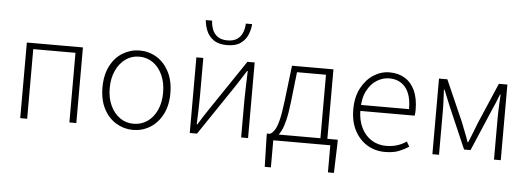

<svg xmlns="http://www.w3.org/2000/svg" viewBox="-54 -881 3343 1214"><g transform="rotate(5 1617.0 -274.0)"><path d="M92 0V-480H448V0H404V-442H136V0Z M808 12Q751 12 701.5 -17.5Q652 -47 622.5 -103.5Q593 -160 593 -239Q593 -319 622.5 -376Q652 -433 701.5 -462.5Q751 -492 808 -492Q866 -492 915 -462.5Q964 -433 994 -376Q1024 -319 1024 -239Q1024 -160 994 -103.5Q964 -47 915 -17.5Q866 12 808 12ZM808 -27Q857 -27 895.5 -53.5Q934 -80 956 -128Q978 -176 978 -239Q978 -302 956 -350.5Q934 -399 895.5 -426Q857 -453 808 -453Q760 -453 722 -426Q684 -399 661.5 -350.5Q639 -302 639 -239Q639 -176 661.5 -128Q684 -80 722 -53.5Q760 -27 808 -27Z M1168 0V-480H1212V-240Q1212 -200 1210.5 -153.5Q1209 -107 1207 -58H1211Q1225 -82 1244.5 -112Q1264 -142 1279 -164L1492 -480H1538V0H1494V-240Q1494 -280 1496 -326.5Q1498 -373 1499 -422H1495Q1481 -399 1461.5 -369Q1442 -339 1427 -316L1214 0ZM1354 -574Q1299 -574 1267.5 -597Q1236 -620 1222.5 -654Q1209 -688 1207 -720H1247Q1248 -691 1258 -664.5Q1268 -638 1291 -621Q1314 -604 1354 -604Q1394 -604 1417 -621Q1440 -638 1450 -664.5Q1460 -691 1461 -720H1501Q1499 -688 1485.5 -654Q1472 -620 1440.5 -597Q1409 -574 1354 -574Z M1698 0V172H1659L1654 -13V-39H2104V-13L2098 172H2060V0ZM1994 -14V-442H1810L1788 -248Q1780 -178 1769 -134Q1758 -90 1745.5 -65.5Q1733 -41 1720 -29.5Q1707 -18 1696 -12L1674 -39Q1688 -46 1701.5 -65Q1715 -84 1726.5 -127.5Q1738 -171 1748 -254L1775 -480H2038V-14Z M2407 12Q2345 12 2295 -18Q2245 -48 2215 -104.5Q2185 -161 2185 -239Q2185 -318 2215 -374.5Q2245 -431 2292.5 -461.5Q2340 -492 2394 -492Q2451 -492 2492.5 -466Q2534 -440 2556 -390.5Q2578 -341 2578 -270Q2578 -262 2577.5 -252.5Q2577 -243 2575 -233H2212V-271H2536Q2536 -363 2498 -408.5Q2460 -454 2395 -454Q2355 -454 2317 -431Q2279 -408 2254.5 -360.5Q2230 -313 2230 -241Q2230 -175 2254 -126.5Q2278 -78 2319 -52.5Q2360 -27 2411 -27Q2450 -27 2482.5 -37.5Q2515 -48 2540 -66L2558 -35Q2530 -16 2495 -2Q2460 12 2407 12Z M2708 0V-480H2761L2876 -219Q2887 -189 2899.5 -158.5Q2912 -128 2923 -95H2927Q2940 -128 2952.5 -158.5Q2965 -189 2976 -219L3088 -480H3142V0H3099V-272Q3099 -291 3100 -314.5Q3101 -338 3102 -363.5Q3103 -389 3105 -413H3101Q3091 -386 3080 -360.5Q3069 -335 3058 -310L2946 -47H2905L2791 -310Q2781 -335 2770.5 -360.5Q2760 -386 2749 -413H2745Q2746 -389 2747.5 -363.5Q2749 -338 2749.5 -314.5Q2750 -291 2750 -272V0Z"/></g></svg>

Font: Source Sans 3 Light
Style: Regular
Weight: 300
Designer: Paul D. Hunt
Foundry: Adobe
Version: Version 3.052;hotconv 1.1.0;makeotfexe 2.6.0